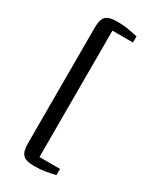

<svg xmlns="http://www.w3.org/2000/svg" viewBox="-234 -875 896 1084"><g transform="rotate(30 214.0 -333.5)"><path d="M192 137Q159 137 137.8 130Q116.5 123 106.5 102.5Q96.5 82 96.5 42V-709Q96.5 -749.5 106.5 -769.8Q116.5 -790 137.8 -797Q159 -804 192 -804Q232 -804 264 -798.2Q296 -792.5 325.5 -786V-746H191.5V78H325.5V118.5Q294.5 126 262.5 131.5Q230.5 137 192 137Z"/></g></svg>

Font: Merriweather 36pt Medium
Style: Regular
Weight: 500
Version: Version 2.100